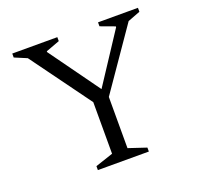

<svg xmlns="http://www.w3.org/2000/svg" viewBox="-117 -786 940 913"><g transform="rotate(-20 353.0 -330.0)"><path d="M228 0V-20L318 -50V-311L97 -614L35 -640V-660H263V-640L193 -614V-610L376 -356L542 -609V-613L469 -640V-660H671V-640L608 -616L396 -309V-50L486 -20V0Z"/></g></svg>

Font: Spectral Light
Style: Regular
Weight: 300
Designer: Jean-Baptiste Levee
Foundry: Production Type
Version: Version 2.001